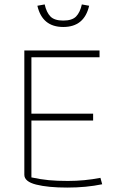

<svg xmlns="http://www.w3.org/2000/svg" viewBox="-20 -838 553 868"><path d="M149 -812 182 -818Q190 -782 208 -763.5Q226 -745 266 -745Q306 -745 324 -763.5Q342 -782 350 -818L383 -812Q361 -716 266 -716Q171 -716 149 -812ZM90 -48V-610H430V-579H122V-324H401V-293H122V-36Q164 -27 200.5 -23.5Q237 -20 287 -20Q362 -20 434 -34L442 -5Q370 10 284 10Q197 10 143.5 -3.5Q90 -17 90 -48Z"/></svg>

Font: Athiti ExtraLight
Style: Regular
Weight: 275
Designer: CadsonDemak Team
Foundry: CadsonDemak
Version: Version 1.033